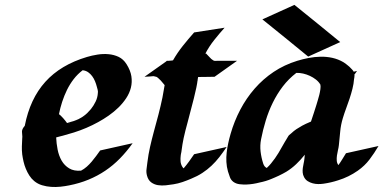

<svg xmlns="http://www.w3.org/2000/svg" viewBox="-20 -738 1550 776"><path d="M68.8 -206.1Q68.8 -211.9 72 -218Q75.2 -224.1 80.1 -229.5Q101.1 -338.4 163.1 -407.2Q225.1 -476.1 331.5 -507.8Q351.1 -513.7 373.8 -517.3Q396.5 -521 418.5 -519Q440.4 -517.1 459.5 -508.1Q478.5 -499 491.2 -479Q507.3 -453.6 511 -429.7Q514.6 -405.8 509 -383.5Q503.4 -361.3 490 -341.1Q476.6 -320.8 458.5 -303.2Q440.4 -285.6 419.2 -270.8Q397.9 -255.9 377 -244.6Q330.1 -218.8 278.8 -202.6L243.7 -192.4Q238.3 -190.9 233.6 -189.5Q229 -188 223.6 -187L207 -182.6Q208 -158.2 212.9 -133.3Q217.8 -108.4 229.2 -88.6Q240.7 -68.8 259.8 -57.4Q278.8 -45.9 307.6 -48.3Q319.8 -54.7 330.6 -64.2Q341.3 -73.7 350.6 -84.7Q359.9 -95.7 368.4 -107.2Q377 -118.7 384.8 -129.9L516.1 -159.2Q491.7 -125 464.4 -97.2Q437 -69.3 405.5 -48.1Q374 -26.9 337.9 -12Q301.8 2.9 259.8 11.2Q243.2 14.6 224.4 16.6Q205.6 18.6 186.8 17.3Q168 16.1 150.1 10.7Q132.3 5.4 118.2 -6.3Q106.9 -15.6 98.6 -28.6Q90.3 -41.5 84.5 -55.7Q78.6 -69.8 75.2 -84.7Q71.8 -99.6 69.8 -113.8Q67.9 -130.9 68.4 -146.2Q68.8 -161.6 69.8 -178.2Q70.8 -185.5 69.8 -192.4Q68.8 -199.2 68.8 -206.1ZM314 -454.1Q293.5 -438.5 277.8 -418.2Q262.2 -397.9 250.7 -374.5Q239.3 -351.1 231.2 -326.2Q223.1 -301.3 218.3 -276.4Q221.7 -274.4 226.1 -270Q230.5 -265.6 235.4 -260.3Q240.2 -254.9 244.4 -249.5Q248.5 -244.1 251 -240.7L265.6 -245.1Q264.6 -245.1 265.9 -245.4Q267.1 -245.6 269.5 -246.3Q272 -247.1 274.7 -247.8Q277.3 -248.5 278.8 -249Q287.6 -252 296.9 -256.3Q297.9 -256.8 301.3 -258.8Q304.7 -260.7 306.6 -261.7Q309.1 -262.7 311 -264.2Q313 -265.6 315.4 -267.1Q325.2 -273.9 332.8 -281.2Q340.3 -288.6 347.7 -297.4Q358.9 -311.5 366.7 -327.9Q374.5 -344.2 375.5 -362.3Q376.5 -368.2 374.8 -374.8Q373 -381.3 371.6 -386.7Q368.7 -398.4 364 -409.7Q359.4 -420.9 352.5 -430.2Q345.7 -439.5 336.4 -446Q327.1 -452.6 314 -454.1ZM283.2 -249Q284.2 -249 287.1 -250Q288.1 -250.5 289.6 -250.7Q291 -251 290 -251ZM256.3 -238.3Q258.8 -237.3 260.5 -237.3Q262.2 -237.3 260.3 -237.8ZM229 -188.5Q228 -188 228.8 -188.2Q229.5 -188.5 231 -189Q230.5 -189 230 -188.7Q229.5 -188.5 229 -188.5ZM322.8 -268.1Q322.3 -268.1 322.3 -267.6Q325.2 -269 322.8 -268.1Z M887.7 -626Q866.7 -602.5 845.7 -576.2Q824.7 -549.8 809.6 -520.5L812.5 -522Q819.8 -515.1 826.7 -507.1Q833.5 -499 842.3 -493.7Q847.2 -491.2 852.8 -491.9Q858.4 -492.7 863.8 -492.2H938L847.2 -427.7Q832.5 -427.7 815.4 -427.2Q798.3 -426.8 780.8 -426.8L779.3 -418.9Q778.8 -415.5 778.6 -412.6Q778.3 -409.7 777.3 -406.2V-404.8V-404.3Q776.4 -398.9 775.4 -393.8Q774.4 -388.7 773.4 -383.3Q769 -361.8 763.7 -341.3Q758.3 -320.8 752.9 -299.8Q745.6 -269.5 737.3 -240Q729 -210.4 722.2 -179.7Q719.7 -167 717.5 -154.8Q715.3 -142.6 713.9 -129.9Q713.4 -127 713.1 -124Q712.9 -121.1 711.9 -118.2Q711.9 -116.2 710.9 -113.3V-111.8Q710.9 -111.3 710.7 -110.8Q710.4 -110.4 710.4 -109.9V-109.4Q709 -98.1 709.7 -86.7Q710.4 -75.2 716.3 -64.9Q719.2 -60.1 722.2 -57.6Q733.9 -71.3 744.1 -85.4Q754.4 -99.6 764.6 -114.7L896 -144Q881.3 -122.1 866.5 -103Q851.6 -84 834.7 -68.1Q817.9 -52.2 797.9 -39.1Q777.8 -25.9 752.4 -15.6Q735.4 -8.3 717.5 -2.2Q699.7 3.9 681.2 6.8Q666.5 9.3 649.9 11Q633.3 12.7 618.2 10.3Q603 7.8 591.1 -1Q579.1 -9.8 574.2 -27.8Q570.3 -42 572.3 -54.9Q574.2 -67.9 575.7 -82Q579.6 -113.8 586.4 -144Q593.3 -174.3 601.6 -205.1Q611.3 -240.2 620.4 -274.9Q629.4 -309.6 636.7 -344.7Q639.2 -357.4 641.1 -369.6Q643.1 -381.8 645.5 -394.5H645Q639.6 -400.4 634.5 -407Q629.4 -413.6 623 -418.9Q619.1 -423.3 614.3 -426.3Q613.3 -427.2 612.8 -427.2Q609.4 -428.2 605.7 -429Q602.1 -429.7 600.6 -430.2Q591.3 -429.7 582.3 -428.7Q573.2 -427.7 564 -427.7L653.8 -491.2H650.9Q649.9 -491.2 651.1 -491.5Q652.3 -491.7 653.8 -491.7L654.8 -492.2H657.7Q660.2 -492.2 662.8 -492.4Q665.5 -492.7 666.5 -492.7Q669.9 -492.7 672.9 -493.2Q675.8 -493.7 679.2 -494.1Q696.8 -524.9 719 -552.7Q741.2 -580.6 764.6 -606.9ZM710.9 -111.8Q710.9 -110.8 710.7 -110.6Q710.4 -110.4 710.4 -109.9Q710.9 -115.7 711.4 -117.9Q711.9 -120.1 711.9 -119.6Q711.9 -119.1 711.7 -117.2Q711.4 -115.2 710.9 -113.3V-112.8ZM609.4 -429.7Q608.4 -430.2 607.9 -430.2Q608.4 -429.7 609.4 -429.7Z M1412.6 -438Q1413.1 -435.5 1412.8 -432.4Q1412.6 -429.2 1412.1 -425.3Q1412.1 -423.8 1411.9 -422.6Q1411.6 -421.4 1411.1 -419.9Q1409.7 -399.4 1404.5 -379.2Q1399.4 -358.9 1392.8 -339.1Q1386.2 -319.3 1378.9 -299.8Q1371.6 -280.3 1365.7 -260.7Q1357.4 -233.4 1355 -206.3Q1352.5 -179.2 1349.6 -151.4Q1348.6 -141.6 1345.9 -130.9Q1343.3 -120.1 1341.8 -109.4Q1340.3 -98.6 1341.1 -88.6Q1341.8 -78.6 1347.7 -70.8Q1356 -82 1363.3 -94.2Q1370.6 -106.4 1378.4 -118.7L1509.8 -147.9Q1492.7 -118.7 1473.4 -93.3Q1454.1 -67.9 1426.3 -48.3Q1389.6 -22.5 1346.7 -9.3Q1318.4 0 1288.1 4.4Q1277.8 5.9 1266.4 5.9Q1254.9 5.9 1243.9 2.9Q1232.9 0 1223.6 -5.9Q1214.4 -11.7 1209 -22Q1204.1 -31.2 1203.4 -40.5Q1202.6 -49.8 1203.9 -59.3Q1205.1 -68.8 1207.3 -78.1Q1209.5 -87.4 1210.4 -97.2L1211.9 -112.8Q1195.8 -92.3 1177.2 -74.7Q1158.7 -57.1 1137.2 -43.9Q1130.9 -40 1122.8 -35.9Q1114.7 -31.7 1106.7 -27.8Q1098.6 -23.9 1091.1 -20.8Q1083.5 -17.6 1077.6 -15.1Q1066.4 -10.3 1054.2 -6.6Q1042 -2.9 1029.8 -0.5Q1017.1 2.9 1003.2 5.1Q989.3 7.3 976.1 7.8Q963.4 8.3 948.7 6.6Q934.1 4.9 923.3 -2.9Q913.1 -10.7 909.2 -22Q905.3 -33.2 901.4 -44.9Q896 -64 895 -83.3Q894 -102.5 896.2 -121.8Q898.4 -141.1 902.6 -159.9Q906.7 -178.7 912.1 -197.3Q926.8 -248.5 951.2 -294.9Q975.6 -341.3 1009.3 -379.9Q1043 -418.5 1085.9 -447.3Q1128.9 -476.1 1181.2 -492.2Q1203.1 -499 1227.3 -503.7Q1251.5 -508.3 1275.6 -508.8Q1299.8 -509.3 1323.2 -504.2Q1346.7 -499 1367.7 -486.8Q1368.7 -486.3 1371.8 -484.1Q1375 -481.9 1378.9 -479Q1382.8 -476.1 1386.5 -472.9Q1390.1 -469.7 1392.6 -467.8Q1398.9 -461.4 1403.1 -457Q1407.2 -452.6 1409.7 -448.2L1422.9 -451.2L1414.1 -438.5ZM1201.2 -230Q1214.4 -237.3 1236.8 -246.6L1237.8 -249.5Q1243.2 -265.6 1248.5 -281.7Q1253.9 -297.9 1258.8 -314Q1260.7 -321.3 1264.2 -332Q1267.6 -342.8 1270.5 -354.5Q1273.4 -366.2 1274.9 -377.4Q1276.4 -388.7 1274.9 -396Q1268.1 -407.7 1256.8 -416.5Q1245.6 -425.3 1232.4 -431.4Q1219.2 -437.5 1205.1 -440.7Q1190.9 -443.8 1177.7 -443.4Q1146.5 -419.4 1123 -388.7Q1099.6 -357.9 1082.5 -323Q1065.4 -288.1 1054 -250.5Q1042.5 -212.9 1035.2 -175.3Q1030.3 -150.4 1033.2 -125.5Q1036.1 -100.6 1043.9 -76.7Q1047.9 -64 1058.1 -59.1Q1063 -63.5 1067.9 -68.8Q1072.8 -74.2 1075.2 -77.1Q1092.3 -97.7 1105.7 -120.1Q1119.1 -142.6 1131.8 -165.5Q1132.3 -166 1133.5 -168.2Q1134.8 -170.4 1136 -172.4Q1137.2 -174.3 1138.2 -175.8Q1139.2 -177.2 1139.2 -177.2V-177.7L1139.6 -178.2L1141.6 -181.6Q1141.6 -182.1 1142.3 -183.1Q1143.1 -184.1 1142.6 -183.1L1140.6 -179.7L1139.2 -176.8L1138.2 -175.3L1136.2 -171.9V-172.4L1138.7 -176.8L1139.2 -177.2L1138.7 -176.8L1138.2 -175.3V-175.8L1138.7 -176.8L1139.2 -177.7L1139.6 -178.2Q1139.6 -178.7 1140.4 -179.7Q1141.1 -180.7 1140.6 -179.7L1139.2 -177.2L1138.2 -175.3L1137.2 -173.8Q1137.2 -172.9 1136.2 -171.9L1135.3 -170.4L1134.3 -168.5V-168.9L1138.2 -175.8L1139.2 -177.7L1141.6 -181.6L1143.6 -185.1Q1146.5 -190.4 1148.7 -192.1Q1150.9 -193.8 1157.2 -199.2Q1167.5 -209 1178.2 -216.1Q1189 -223.1 1201.2 -230ZM1169.9 -718.3Q1216.8 -680.7 1262.7 -643.3Q1308.6 -606 1355 -567.9L1225.6 -509.3Q1179.2 -547.4 1133.3 -584.7Q1087.4 -622.1 1040.5 -659.7ZM1133.3 -167Q1132.8 -166 1133.3 -167Q1133.8 -168 1134.3 -168.5Q1133.3 -167.5 1133.3 -167ZM1135.3 -170.4Q1134.8 -169.4 1135.3 -170.2Q1135.7 -170.9 1136.2 -171.9Q1135.3 -170.9 1135.3 -170.4ZM1137.2 -173.8 1138.2 -175.3Z"/></svg>

Font: Autopia Bold Italic
Style: Bold Italic
Weight: 700
Italic angle: -104°
Designer: Antoine Gelgon
Foundry: Antoine Gelgon
Version: V.1.0